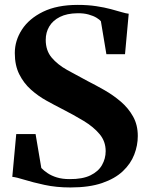

<svg xmlns="http://www.w3.org/2000/svg" viewBox="-20 -774 620 804"><path d="M275 11Q215.5 11 166.2 0.2Q117 -10.5 82.5 -21.2Q48 -32 31.5 -33.5L48 -212.5H129L153 -70.5Q163.5 -59.5 179.5 -48.8Q195.5 -38 218.2 -31Q241 -24 271 -24Q325.5 -23.5 358.8 -39.8Q392 -56 407.2 -83Q422.5 -110 422.5 -141Q422.5 -182 397.2 -212.2Q372 -242.5 330.2 -267.8Q288.5 -293 238.5 -318.5Q208 -334 173.8 -353Q139.5 -372 109.5 -398.8Q79.5 -425.5 60.8 -462.8Q42 -500 42 -552Q42 -604 71.8 -650Q101.5 -696 160.2 -724.8Q219 -753.5 305.5 -753.5Q348 -753.5 382.8 -748.2Q417.5 -743 444.2 -735.8Q471 -728.5 489.8 -723Q508.5 -717.5 519 -716.5L503.5 -547H425.5L402.5 -685Q397.5 -691.5 384.5 -699.5Q371.5 -707.5 351.2 -713.2Q331 -719 304 -718.5Q260.5 -718 231 -703.2Q201.5 -688.5 186.5 -663.5Q171.5 -638.5 171.5 -607Q171.5 -562.5 196.2 -533Q221 -503.5 261.2 -481Q301.5 -458.5 347 -434.5Q380.5 -417.5 417 -396.8Q453.5 -376 485.5 -348.8Q517.5 -321.5 537.2 -286.2Q557 -251 557 -204.5Q557 -165 542.2 -126.8Q527.5 -88.5 494.5 -57.2Q461.5 -26 407.5 -7.5Q353.5 11 275 11Z"/></svg>

Font: Merriweather 120pt
Style: Bold
Weight: 700
Designer: Eben Sorkin
Foundry: Eben Sorkin
Version: Version 2.100